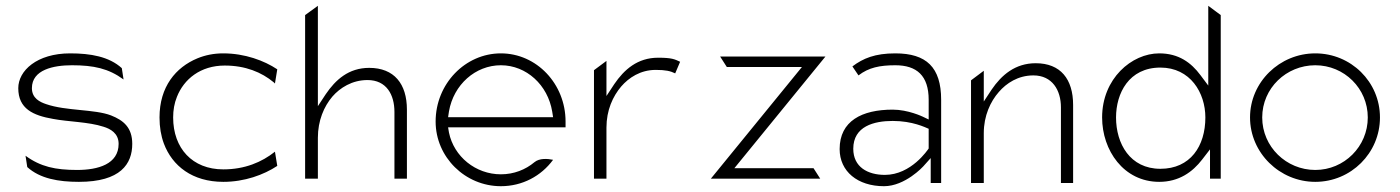

<svg xmlns="http://www.w3.org/2000/svg" viewBox="-20 -646 4827 662"><path d="M43 -342C43 -271 94 -248 163 -236C215 -226 285 -226 337 -209C360 -202 389 -187 389 -150C389 -80 318 -60 246 -60C171 -60 120 -71 68 -109L74 -70C118 -30 182 -19 252 -19C396 -19 436 -81 436 -150C436 -206 406 -231 363 -248C306 -270 208 -263 139 -287C118 -294 90 -307 90 -342C90 -406 165 -421 228 -421C303 -421 354 -410 406 -372L400 -411C356 -451 292 -462 222 -462C107 -462 43 -402 43 -342Z M530 -241C530 -208 535 -178 545 -151C574 -74 643 -19 750 -19C823 -19 889 -43 936 -74L928 -123C883 -87 824 -62 750 -62C643 -62 577 -135 577 -241C577 -266 581 -290 590 -312C614 -373 671 -420 755 -420C826 -420 882 -397 924 -362L928 -358L936 -407C891 -437 824 -462 750 -462C717 -462 688 -456 661 -445C586 -414 530 -347 530 -241Z M1032 -30H1076V-171C1076 -230 1097 -279 1126 -313C1152 -343 1194 -370 1247 -370C1313 -370 1340 -319 1340 -260V-30H1383V-268C1383 -357 1339 -412 1253 -412C1182 -412 1137 -371 1103 -321L1076 -280V-626L1032 -594Z M1482 -227C1482 -104 1584 -4 1707 -4C1781 -4 1846 -39 1887 -95C1868 -99 1840 -101 1823 -87C1792 -61 1752 -45 1707 -45C1620 -45 1545 -106 1528 -189L1525 -207H1930V-227C1930 -357 1830 -462 1707 -462C1584 -462 1482 -357 1482 -227ZM1525 -242 1528 -262C1544 -354 1619 -421 1707 -421C1795 -421 1869 -353 1884 -261L1887 -242Z M2028 -30H2071V-206C2071 -266 2093 -314 2122 -348C2148 -378 2188 -405 2241 -405C2275 -405 2292 -401 2308 -393L2325 -433C2306 -442 2296 -447 2249 -447C2178 -447 2132 -406 2098 -356L2071 -315V-436L2028 -404Z M2431 -30H2808L2785 -66H2512L2826 -451H2463L2486 -415H2745Z M2875 -132C2875 -55 2937 -4 3028 -4C3101 -4 3163 -72 3163 -72L3189 -101V-15H3225V-302C3225 -414 3174 -462 3067 -462C2997 -462 2956 -445 2919 -417L2940 -386C2975 -413 3013 -421 3067 -421C3141 -421 3182 -385 3182 -302V-234L3161 -244C3161 -244 3111 -268 3058 -268C2952 -268 2875 -229 2875 -132ZM2922 -133C2922 -211 2994 -229 3058 -229C3126 -229 3170 -207 3182 -202V-134C3179 -130 3122 -43 3031 -43C2972 -43 2922 -70 2922 -133Z M3328 -15H3372V-187C3372 -247 3395 -296 3424 -329C3450 -359 3490 -386 3543 -386C3608 -386 3638 -335 3638 -276V-15H3680V-284C3680 -373 3637 -428 3551 -428C3480 -428 3433 -387 3399 -337L3372 -296V-402L3328 -369Z M3780 -241C3780 -128 3854 -19 3977 -19C4045 -19 4092 -53 4125 -96L4152 -131V-30H4189V-594L4146 -626V-351L4119 -387C4087 -430 4044 -462 3977 -462C3882 -462 3780 -375 3780 -241ZM3828 -241C3828 -324 3872 -413 3981 -413C4084 -413 4136 -326 4136 -241C4136 -142 4084 -64 3981 -64C3876 -64 3828 -151 3828 -241Z M4290 -241C4290 -119 4392 -19 4515 -19C4638 -19 4738 -118 4738 -241C4738 -364 4638 -462 4515 -462C4392 -462 4290 -363 4290 -241ZM4332 -241C4332 -342 4415 -421 4515 -421C4615 -421 4696 -341 4696 -241C4696 -141 4615 -60 4515 -60C4415 -60 4332 -140 4332 -241Z"/></svg>

Font: Charger Sport
Style: HL
Weight: 100
Designer: Jasper
Foundry: Cannot Into Space Fonts
Version: Version 1.1